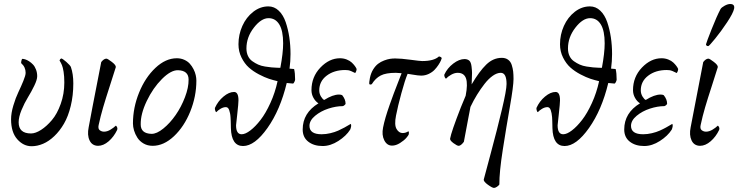

<svg xmlns="http://www.w3.org/2000/svg" viewBox="-20 -710 3615 940"><path d="M84 -400.4Q82.5 -402.8 84.7 -412.4Q86.9 -421.9 89.8 -421.9Q95.2 -421.9 103.8 -419.2Q112.3 -416.5 122.6 -409.9Q132.8 -403.3 141.6 -394Q150.4 -384.8 156.2 -369.6Q162.1 -354.5 162.1 -336.9Q162.1 -319.8 147.9 -290.5Q133.8 -261.2 116.7 -233.4Q99.6 -205.6 85.4 -171.4Q71.3 -137.2 71.3 -111.3Q71.3 -56.6 131.8 -56.6Q153.8 -56.6 181.2 -74.2Q208.5 -91.8 234.1 -122.1Q259.8 -152.3 277.3 -201.4Q294.9 -250.5 294.9 -305.7Q294.9 -336.9 291.3 -358.9Q287.6 -380.9 283.4 -390.9Q279.3 -400.9 271.5 -414.1Q273.9 -420.9 279.3 -423.8Q285.6 -423.8 304.9 -406.7Q324.2 -389.6 327.1 -381.8Q338.9 -348.1 338.9 -301.8Q338.9 -242.7 326.4 -191.4Q314 -140.1 293.2 -104.5Q272.5 -68.8 245.8 -43.5Q219.2 -18.1 190.9 -6.1Q162.6 5.9 134.8 5.9Q94.7 5.9 64.5 -28.3Q34.2 -62.5 34.2 -126Q34.2 -156.2 45.4 -193.6Q56.6 -231 69.8 -258.5Q83 -286.1 94.2 -313.5Q105.5 -340.8 105.5 -353.5Q105.5 -381.8 84 -400.4Z M489.3 -65.4Q504.9 -65.4 521 -75.2Q537.1 -85 546.9 -94.7Q548.8 -94.7 551.8 -89.8Q554.7 -85 554.7 -81.1Q554.7 -77.1 553.7 -74.2Q537.6 -40.5 512 -18.3Q486.3 3.9 460 3.9Q430.7 3.4 418.5 -22.7Q406.2 -48.8 414.1 -86.9Q420.9 -126.5 475.6 -406.2Q488.8 -422.9 501 -422.9Q506.8 -422.9 527.8 -406.7Q548.8 -390.6 546.9 -380.9Q535.6 -344.2 516.6 -285.9Q497.6 -227.5 484.9 -184.3Q472.2 -141.1 462.9 -97.7Q459 -79.6 468.3 -72.5Q477.5 -65.4 489.3 -65.4Z M851.6 -366.2Q816.9 -367.2 772.9 -323.2Q729 -279.3 698.5 -215.6Q668 -151.9 668.9 -100.6Q668.9 -56.2 721.7 -54.7Q747.1 -54.2 779.8 -80.8Q812.5 -107.4 839.8 -146.7Q867.2 -186 885.5 -233.9Q903.8 -281.7 903.3 -320.3Q903.3 -364.7 851.6 -366.2ZM727.5 3.9Q702.6 3.9 683.1 -7.3Q663.6 -18.6 652.6 -35.9Q641.6 -53.2 636.2 -71.3Q630.9 -89.4 630.9 -105.5Q630.9 -182.6 660.9 -256.6Q690.9 -330.6 741 -377.7Q791 -424.8 845.7 -424.8Q865.7 -424.8 882.3 -417.2Q898.9 -409.7 909.4 -397.9Q919.9 -386.2 927.5 -371.3Q935.1 -356.4 938.2 -342.3Q941.4 -328.1 941.4 -315.4Q941.4 -238.3 911.6 -164.3Q881.8 -90.3 831.8 -43.2Q781.7 3.9 727.5 3.9Z M1294.9 -621.1Q1258.8 -621.1 1222.7 -574.5Q1186.5 -527.8 1186.5 -472.7Q1186.5 -452.1 1194.1 -436Q1201.7 -419.9 1215.6 -410.2Q1229.5 -400.4 1244.1 -393.8Q1258.8 -387.2 1277.6 -384.3Q1296.4 -381.3 1309.1 -380.1Q1321.8 -378.9 1336.4 -378.4Q1351.1 -377.9 1352.5 -377.9Q1366.2 -450.7 1366.2 -498Q1366.2 -559.6 1347.4 -590.3Q1328.6 -621.1 1294.9 -621.1ZM1293.9 -678.7Q1322.8 -678.7 1344.7 -657.7Q1366.7 -636.7 1378.7 -601.6Q1390.6 -566.4 1396.5 -527.1Q1402.3 -487.8 1402.3 -445.3Q1402.3 -409.7 1397.5 -374Q1401.4 -373.5 1408.9 -373Q1416.5 -372.6 1419.9 -372.1Q1424.8 -352.5 1424.8 -320.3Q1424.8 -316.4 1421.4 -309.3Q1418 -302.2 1415 -300.8Q1407.2 -300.8 1383.8 -303.7Q1352.1 -171.9 1289.6 -83.5Q1227.1 4.9 1169.9 4.9Q1112.8 4.9 1110.4 -83Q1110.4 -86.9 1110.1 -98.6Q1109.9 -110.4 1109.6 -117.7Q1109.4 -125 1108.6 -136.5Q1107.9 -147.9 1106.2 -155.5Q1104.5 -163.1 1102.1 -170.7Q1099.6 -178.2 1095.5 -181.9Q1091.3 -185.5 1085.9 -185.5Q1073.2 -185.5 1059.8 -177.5Q1046.4 -169.4 1039.1 -161.1Q1036.1 -161.1 1033.7 -168.9Q1031.2 -176.8 1032.2 -181.6Q1046.9 -214.4 1074 -237.1Q1101.1 -259.8 1126 -259.8Q1147.5 -259.8 1147.5 -218.8Q1147.5 -204.1 1141.6 -151.1Q1135.7 -98.1 1135.7 -96.7Q1135.7 -52.7 1163.1 -52.7Q1181.2 -52.7 1205.8 -71.5Q1230.5 -90.3 1255.6 -122.8Q1280.8 -155.3 1303.7 -205.6Q1326.7 -255.9 1338.9 -312.5Q1317.9 -317.4 1296.9 -324.2Q1275.9 -331.1 1247.6 -345.9Q1219.2 -360.8 1198.2 -379.6Q1177.2 -398.4 1162.4 -428.2Q1147.5 -458 1147.5 -493.2Q1147.5 -540.5 1166.5 -583Q1185.5 -625.5 1219.7 -652.1Q1253.9 -678.7 1293.9 -678.7Z M1718.8 -352.5Q1695.3 -364.7 1684.6 -366.2Q1678.7 -367.2 1669.9 -367.2Q1615.7 -367.2 1579.3 -339.6Q1543 -312 1543 -267.6Q1543 -251 1551.8 -236.8Q1560.5 -222.7 1567.4 -220.7Q1609.4 -247.1 1639.6 -247.1Q1649.4 -247.1 1655.3 -244.1Q1671.9 -223.6 1671.9 -202.1Q1671.9 -199.7 1666.7 -195.3Q1661.6 -190.9 1658.2 -190.4Q1625 -190.4 1587.6 -178.2Q1550.3 -166 1522.7 -143.1Q1495.1 -120.1 1495.1 -93.8Q1495.1 -52.7 1554.7 -52.7Q1575.7 -52.7 1597.4 -57.9Q1619.1 -63 1636 -70.6Q1652.8 -78.1 1666.5 -85.7Q1680.2 -93.3 1688.5 -98.4Q1696.8 -103.5 1697.3 -103.5Q1700.2 -99.1 1699 -91.1Q1697.8 -83 1694.3 -75.2Q1674.8 -44.4 1636.5 -19.8Q1598.1 4.9 1559.6 4.9Q1516.6 4.9 1489.3 -16.4Q1461.9 -37.6 1461.9 -76.2Q1461.9 -157.2 1539.1 -204.1Q1524.4 -213.4 1514.6 -231Q1504.9 -248.5 1504.9 -268.6Q1504.9 -333.5 1548.6 -379.2Q1592.3 -424.8 1644.5 -424.8Q1662.1 -424.8 1677.5 -418.7Q1692.9 -412.6 1702.4 -403.6Q1711.9 -394.5 1717.5 -386.7Q1723.1 -378.9 1725.6 -373Q1726.6 -369.1 1724.1 -362.3Q1721.7 -355.5 1718.8 -352.5Z M1918 -353.5Q1869.1 -353.5 1843.8 -340.3Q1818.4 -327.1 1800.8 -298.8Q1795.9 -293.9 1788.1 -297.9Q1786.6 -305.7 1791 -328.1Q1795.9 -352.1 1806.9 -369.9Q1817.9 -387.7 1831.1 -397.7Q1844.2 -407.7 1860.4 -413.8Q1876.5 -419.9 1889.2 -421.9Q1901.9 -423.8 1915 -423.8Q1942.9 -423.8 1989.5 -417.5Q2036.1 -411.1 2046.9 -411.1Q2104.5 -411.1 2128.9 -433.6Q2132.3 -433.6 2137.5 -430.9Q2142.6 -428.2 2142.6 -424.8Q2142.1 -421.9 2138.4 -413.3Q2134.8 -404.8 2126.5 -392.1Q2118.2 -379.4 2107.2 -367.9Q2096.2 -356.4 2078.9 -348.1Q2061.5 -339.8 2042 -339.8Q2033.7 -339.8 2024.2 -341.1Q2014.6 -342.3 2000 -344.7Q1985.4 -347.2 1975.6 -348.6Q1962.4 -317.4 1945.1 -253.7Q1927.7 -189.9 1918.9 -144.5Q1909.7 -98.6 1921.4 -78.6Q1933.1 -58.6 1951.2 -58.6Q1966.3 -58.6 1979.5 -67.4Q1983.4 -63.5 1981.4 -52.7Q1980 -47.4 1969.2 -34.9Q1958.5 -22.5 1938.5 -9.8Q1918.5 2.9 1899.4 2.9Q1874.5 2.9 1861.3 -23.2Q1848.1 -49.3 1855.5 -85.9Q1859.9 -108.4 1867.9 -136Q1876 -163.6 1887.9 -197.3Q1899.9 -231 1907.5 -251.5Q1915 -272 1929.7 -309.1Q1944.3 -346.2 1946.3 -351.6Q1926.8 -353.5 1918 -353.5Z M2164.1 -325.2Q2160.6 -325.2 2157.5 -332Q2154.3 -338.9 2155.3 -344.7Q2169.9 -376.5 2199 -398.7Q2228 -420.9 2254.9 -420.9Q2269.5 -420.4 2277.8 -412.8Q2286.1 -405.3 2288.6 -384.3Q2291 -363.3 2291 -353Q2291 -342.8 2289.6 -310.5Q2289.1 -301.3 2289.1 -296.9Q2326.7 -360.8 2360.6 -393.8Q2394.5 -426.8 2436.5 -426.8Q2455.1 -426.8 2467.5 -417.7Q2480 -408.7 2485.4 -391.8Q2490.7 -375 2492.4 -359.6Q2494.1 -344.2 2494.1 -323.2Q2494.1 -289.1 2476.6 -189Q2459 -88.9 2441.7 22Q2424.3 132.8 2424.8 193.4Q2420.4 199.7 2412.4 204.8Q2404.3 210 2398.4 210Q2390.1 210 2368.2 194.1Q2346.2 178.2 2348.6 168Q2351.1 157.7 2382.6 40.8Q2414.1 -76.2 2437 -172.6Q2460 -269 2460 -298.8Q2460 -353.5 2431.6 -353.5Q2413.1 -353.5 2392.3 -338.9Q2371.6 -324.2 2352.1 -299.1Q2332.5 -273.9 2315.4 -246.1Q2298.3 -218.3 2283.2 -186.5Q2281.2 -174.3 2278.1 -159.2Q2274.9 -144 2273.4 -134.8Q2272.9 -130.4 2263.7 -83.3Q2254.4 -36.1 2251 -15.6Q2236.3 3.9 2225.6 3.9Q2217.8 3.9 2200 -9.3Q2182.1 -22.5 2183.6 -31.2Q2189 -63.5 2236.3 -184.6L2259.8 -241.2Q2271 -298.8 2261.5 -326.2Q2252 -353.5 2220.7 -353.5Q2205.1 -353.5 2188.5 -344Q2171.9 -334.5 2164.1 -325.2Z M2869.1 -621.1Q2833 -621.1 2796.9 -574.5Q2760.7 -527.8 2760.7 -472.7Q2760.7 -452.1 2768.3 -436Q2775.9 -419.9 2789.8 -410.2Q2803.7 -400.4 2818.4 -393.8Q2833 -387.2 2851.8 -384.3Q2870.6 -381.3 2883.3 -380.1Q2896 -378.9 2910.6 -378.4Q2925.3 -377.9 2926.8 -377.9Q2940.4 -450.7 2940.4 -498Q2940.4 -559.6 2921.6 -590.3Q2902.8 -621.1 2869.1 -621.1ZM2868.2 -678.7Q2897 -678.7 2918.9 -657.7Q2940.9 -636.7 2952.9 -601.6Q2964.8 -566.4 2970.7 -527.1Q2976.6 -487.8 2976.6 -445.3Q2976.6 -409.7 2971.7 -374Q2975.6 -373.5 2983.2 -373Q2990.7 -372.6 2994.1 -372.1Q2999 -352.5 2999 -320.3Q2999 -316.4 2995.6 -309.3Q2992.2 -302.2 2989.3 -300.8Q2981.4 -300.8 2958 -303.7Q2926.3 -171.9 2863.8 -83.5Q2801.3 4.9 2744.1 4.9Q2687 4.9 2684.6 -83Q2684.6 -86.9 2684.3 -98.6Q2684.1 -110.4 2683.8 -117.7Q2683.6 -125 2682.9 -136.5Q2682.1 -147.9 2680.4 -155.5Q2678.7 -163.1 2676.3 -170.7Q2673.8 -178.2 2669.7 -181.9Q2665.5 -185.5 2660.2 -185.5Q2647.5 -185.5 2634 -177.5Q2620.6 -169.4 2613.3 -161.1Q2610.4 -161.1 2607.9 -168.9Q2605.5 -176.8 2606.4 -181.6Q2621.1 -214.4 2648.2 -237.1Q2675.3 -259.8 2700.2 -259.8Q2721.7 -259.8 2721.7 -218.8Q2721.7 -204.1 2715.8 -151.1Q2710 -98.1 2710 -96.7Q2710 -52.7 2737.3 -52.7Q2755.4 -52.7 2780 -71.5Q2804.7 -90.3 2829.8 -122.8Q2855 -155.3 2877.9 -205.6Q2900.9 -255.9 2913.1 -312.5Q2892.1 -317.4 2871.1 -324.2Q2850.1 -331.1 2821.8 -345.9Q2793.5 -360.8 2772.5 -379.6Q2751.5 -398.4 2736.6 -428.2Q2721.7 -458 2721.7 -493.2Q2721.7 -540.5 2740.7 -583Q2759.8 -625.5 2793.9 -652.1Q2828.1 -678.7 2868.2 -678.7Z M3293 -352.5Q3269.5 -364.7 3258.8 -366.2Q3252.9 -367.2 3244.1 -367.2Q3189.9 -367.2 3153.6 -339.6Q3117.2 -312 3117.2 -267.6Q3117.2 -251 3126 -236.8Q3134.8 -222.7 3141.6 -220.7Q3183.6 -247.1 3213.9 -247.1Q3223.6 -247.1 3229.5 -244.1Q3246.1 -223.6 3246.1 -202.1Q3246.1 -199.7 3241 -195.3Q3235.8 -190.9 3232.4 -190.4Q3199.2 -190.4 3161.9 -178.2Q3124.5 -166 3096.9 -143.1Q3069.3 -120.1 3069.3 -93.8Q3069.3 -52.7 3128.9 -52.7Q3149.9 -52.7 3171.6 -57.9Q3193.4 -63 3210.2 -70.6Q3227.1 -78.1 3240.7 -85.7Q3254.4 -93.3 3262.7 -98.4Q3271 -103.5 3271.5 -103.5Q3274.4 -99.1 3273.2 -91.1Q3272 -83 3268.6 -75.2Q3249 -44.4 3210.7 -19.8Q3172.4 4.9 3133.8 4.9Q3090.8 4.9 3063.5 -16.4Q3036.1 -37.6 3036.1 -76.2Q3036.1 -157.2 3113.3 -204.1Q3098.6 -213.4 3088.9 -231Q3079.1 -248.5 3079.1 -268.6Q3079.1 -333.5 3122.8 -379.2Q3166.5 -424.8 3218.8 -424.8Q3236.3 -424.8 3251.7 -418.7Q3267.1 -412.6 3276.6 -403.6Q3286.1 -394.5 3291.7 -386.7Q3297.4 -378.9 3299.8 -373Q3300.8 -369.1 3298.3 -362.3Q3295.9 -355.5 3293 -352.5Z M3554.7 -690.4Q3578.1 -690.4 3574.2 -668Q3569.8 -646 3539.8 -600.8Q3509.8 -555.7 3481.4 -521Q3453.1 -486.3 3448.2 -484.4H3445.3Q3441.9 -484.4 3439 -487.1Q3436 -489.7 3436.5 -493.2Q3439 -503.9 3463.9 -566.9Q3488.8 -629.9 3507.8 -666Q3512.7 -673.8 3527.8 -682.1Q3543 -690.4 3554.7 -690.4ZM3436.5 -65.4Q3452.1 -65.4 3468.3 -75.2Q3484.4 -85 3494.1 -94.7Q3496.1 -94.7 3499 -89.8Q3502 -85 3502 -81.1Q3502 -77.1 3501 -74.2Q3484.9 -40.5 3459.2 -18.3Q3433.6 3.9 3407.2 3.9Q3377.9 3.4 3365.7 -22.7Q3353.5 -48.8 3361.3 -86.9Q3368.2 -126.5 3422.9 -406.2Q3436 -422.9 3448.2 -422.9Q3454.1 -422.9 3475.1 -406.7Q3496.1 -390.6 3494.1 -380.9Q3482.9 -344.2 3463.9 -285.9Q3444.8 -227.5 3432.1 -184.3Q3419.4 -141.1 3410.2 -97.7Q3406.2 -79.6 3415.5 -72.5Q3424.8 -65.4 3436.5 -65.4Z"/></svg>

Font: Crimson
Style: Italic
Weight: 400
Italic angle: -11°
Version: Version 0.8